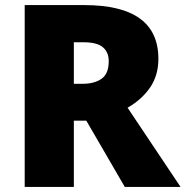

<svg xmlns="http://www.w3.org/2000/svg" viewBox="-20 -734 729 754"><path d="M311 -714Q602 -714 602 -503Q602 -438 569.5 -390.5Q537 -343 481 -311L689 0H470L319 -260H270V0H77V-714ZM308 -568H270V-405H306Q350 -405 378.5 -424.5Q407 -444 407 -494Q407 -529 384 -548.5Q361 -568 308 -568Z"/></svg>

Font: Noto Sans Georgian Black
Style: Regular
Weight: 900
Designer: Monotype Design Team, Akaki Razmadze
Foundry: Google LLC
Version: Version 2.005; ttfautohint (v1.8.4.7-5d5b)